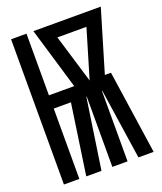

<svg xmlns="http://www.w3.org/2000/svg" viewBox="-136 -824 772 913"><g transform="rotate(-20 250.0 -367.5)"><path d="M29 0V-735H107V-423H235L142 -735H483L390 -423H421L483 0H406L353 -356H351V0H274V-356H272L219 0H142L194 -356H107V0ZM313 -423 386 -668H239Z"/></g></svg>

Font: Iosevka SS04
Style: Bold
Weight: 700
Monospace: yes
Designer: Belleve Invis
Foundry: Belleve Invis
Version: Version 19.0.0; ttfautohint (v1.8.4)